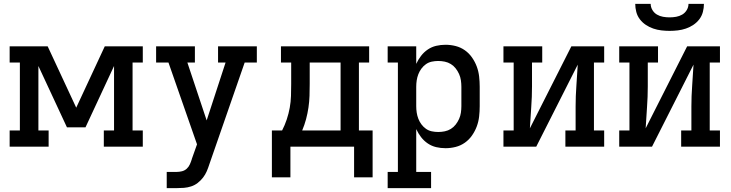

<svg xmlns="http://www.w3.org/2000/svg" viewBox="-20 -760 3790 995"><path d="M30 0V-84H83V-436H30V-520H227L375 -202L523 -520H720V-436H667V-84H720V0H518V-84H571V-418L423 -100H327L179 -418V-84H232V0Z M844 215V131H894Q909 131 923 127.5Q937 124 947.5 114.5Q958 105 964 91.5Q970 78 974 65V64L1001 -12L853 -436H789V-520H990V-436H951L1051 -136L1149 -436H1110V-520H1311V-436H1248L1065 91Q1059 110 1051.5 127.5Q1044 145 1032 160.5Q1020 176 1004.5 188Q989 200 970.5 206Q952 212 933 213.5Q914 215 894 215Z M1485 159H1389V-84H1442Q1456 -111 1466 -141Q1476 -171 1481.5 -201.5Q1487 -232 1488 -263Q1489 -294 1489 -325V-436H1436V-520H1893V-436H1840V-84H1911V159H1815V0H1485ZM1745 -84V-436H1585V-325Q1585 -294 1584 -263.5Q1583 -233 1578.5 -202.5Q1574 -172 1566 -142Q1558 -112 1546 -84Z M1989 215V131H2042V-436H1989V-520H2137V-429Q2147 -451 2162 -470.5Q2177 -490 2197 -503.5Q2217 -517 2240.5 -522.5Q2264 -528 2289 -528Q2315 -528 2341 -521.5Q2367 -515 2389 -499.5Q2411 -484 2426.5 -461.5Q2442 -439 2451 -414.5Q2460 -390 2463 -363.5Q2466 -337 2466 -310V-210Q2466 -183 2463 -156.5Q2460 -130 2451 -105.5Q2442 -81 2426.5 -58.5Q2411 -36 2389 -20.5Q2367 -5 2341 1.5Q2315 8 2289 8Q2264 8 2240.5 2.5Q2217 -3 2197 -16.5Q2177 -30 2162 -49.5Q2147 -69 2137 -91V131H2214V215ZM2251 -76Q2268 -76 2285 -79.5Q2302 -83 2316.5 -92Q2331 -101 2341.5 -114.5Q2352 -128 2359 -143.5Q2366 -159 2368.5 -176Q2371 -193 2371 -210V-310Q2371 -327 2368.5 -344Q2366 -361 2359 -376.5Q2352 -392 2341.5 -405.5Q2331 -419 2316.5 -428Q2302 -437 2285 -440.5Q2268 -444 2251 -444Q2234 -444 2217.5 -440.5Q2201 -437 2187.5 -427.5Q2174 -418 2164 -404.5Q2154 -391 2148 -375.5Q2142 -360 2139.5 -343.5Q2137 -327 2137 -310V-210Q2137 -193 2139.5 -176.5Q2142 -160 2148 -144.5Q2154 -129 2164 -115.5Q2174 -102 2187.5 -92.5Q2201 -83 2217.5 -79.5Q2234 -76 2251 -76Z M2589 0V-84H2642V-436H2589V-520H2790V-436H2737V-312Q2737 -258 2733 -204Q2729 -150 2726 -95L2941 -520H3111V-436H3058V-84H3111V0H2910V-84H2963V-208Q2963 -262 2967 -316Q2971 -370 2974 -425L2759 0Z M3189 0V-84H3242V-436H3189V-520H3390V-436H3337V-312Q3337 -258 3333 -204Q3329 -150 3326 -95L3541 -520H3711V-436H3658V-84H3711V0H3510V-84H3563V-208Q3563 -262 3567 -316Q3571 -370 3574 -425L3359 0ZM3450 -600Q3429 -600 3407.5 -602.5Q3386 -605 3365.5 -612Q3345 -619 3327 -631Q3309 -643 3296 -660Q3283 -677 3277.5 -698Q3272 -719 3272 -740H3352Q3352 -723 3361 -708Q3370 -693 3384.5 -684.5Q3399 -676 3416 -673Q3433 -670 3450 -670Q3467 -670 3484 -673Q3501 -676 3515.5 -684.5Q3530 -693 3539 -708Q3548 -723 3548 -740H3628Q3628 -719 3622.5 -698Q3617 -677 3604 -660Q3591 -643 3573 -631Q3555 -619 3534.5 -612Q3514 -605 3492.5 -602.5Q3471 -600 3450 -600Z"/></svg>

Font: Iosevka Etoile Medium
Style: Regular
Weight: 500
Designer: Belleve Invis
Foundry: Belleve Invis
Version: Version 22.1.2; ttfautohint (v1.8.4)